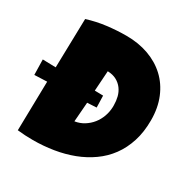

<svg xmlns="http://www.w3.org/2000/svg" viewBox="-172 -834 946 968"><g transform="rotate(30 301.0 -349.5)"><path d="M62 -378.9 68.8 -664.1Q122.6 -681.2 179.4 -688.2Q236.3 -695.3 292.5 -695.3Q362.3 -695.3 420.9 -674.3Q479.5 -653.3 522 -613.8Q564.5 -574.2 588.1 -517.1Q611.8 -460 611.8 -387.7Q611.8 -319.3 594.2 -264.4Q576.7 -209.5 545.2 -166.7Q513.7 -124 470.2 -93.3Q426.8 -62.5 375 -42.7Q323.2 -22.9 264.6 -13.4Q206.1 -3.9 145 -3.9Q122.1 -3.9 100.1 -5.1Q78.1 -6.3 55.2 -8.8L61 -294.9L-12.2 -292L-14.2 -380.9ZM279.8 -190.4Q309.1 -194.8 333 -209.7Q356.9 -224.6 374.3 -246.3Q391.6 -268.1 401.1 -294.7Q410.6 -321.3 411.6 -349.6V-357.4Q411.6 -357.4 411.6 -357.4Q411.6 -357.4 411.6 -357.4Q411.6 -357.4 411.6 -357.4Q411.6 -357.4 411.6 -357.9Q411.6 -357.9 411.6 -357.9Q411.6 -357.9 411.6 -357.9Q411.6 -357.9 411.6 -357.9Q411.6 -357.9 411.6 -357.9Q411.6 -357.9 411.6 -358.4Q411.6 -358.4 411.6 -358.4V-360.4Q411.6 -384.8 405.8 -408.2Q399.9 -431.6 386 -450.4Q372.1 -469.2 350.6 -480.7Q329.1 -492.2 299.3 -493.2L291.5 -376L340.3 -375L342.3 -306.6L288.6 -303.7ZM411.6 -359.9Q411.6 -359.9 411.6 -359.9Q411.6 -359.9 411.6 -359.9Q411.6 -359.9 411.6 -359.9ZM411.6 -358.4Q411.6 -358.4 411.6 -358.4Q411.6 -358.4 411.6 -358.4Q411.6 -358.4 411.6 -358.4ZM411.6 -356.9Q411.6 -356.9 411.6 -356.9Q411.6 -356.9 411.6 -356.9Z"/></g></svg>

Font: Luckiest Guy
Style: Regular
Weight: 400
Designer: Astigmatic (AOETI)
Foundry: Astigmatic (AOETI)
Version: Version 1.000